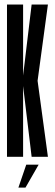

<svg xmlns="http://www.w3.org/2000/svg" viewBox="-20 -695 242 851"><path d="M11 0V-675H82.4V-360.4L120.2 -675H192.4L146.6 -337L192.4 0H120.2L82.4 -313.6V0ZM61.6 136.4 96.3 35H151.2L93 136.4Z"/></svg>

Font: Anybody UltraCondensed Thin
Style: Regular
Weight: 100
Width: 1
Designer: Tyler Finck
Foundry: Etcetera Type Company
Version: Version 1.110